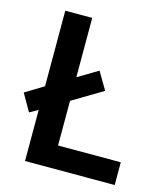

<svg xmlns="http://www.w3.org/2000/svg" viewBox="-108 -798 765 881"><g transform="rotate(15 275.0 -357.0)"><path d="M93 0H519V-108H221V-320L365 -406L316 -489L221 -432V-714H93V-355L6 -302L53 -220L93 -243Z"/></g></svg>

Font: Noto Sans Bengali UI SemiBold
Style: Regular
Weight: 600
Designer: Jelle Bosma - Monotype Design Team
Foundry: Monotype Imaging Inc.
Version: Version 2.003